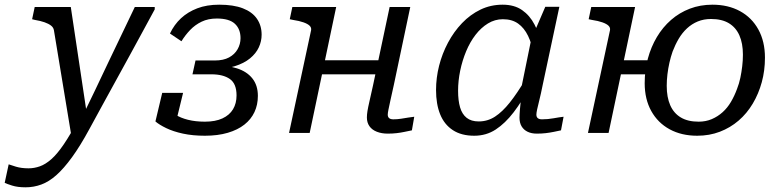

<svg xmlns="http://www.w3.org/2000/svg" viewBox="-112 -567 3328 819"><path d="M194 22 235 -16 260 -70 190 -537H36L25 -485L37 -482Q61 -478 78 -472Q95 -466 105.5 -458Q116 -450 118 -438ZM237 -65 224 -60Q189 6 160.5 48Q132 90 107 112Q82 134 58 142.5Q34 151 10 151Q-21 151 -44 144Q-67 137 -75 134L-92 213Q-84 217 -60.5 224.5Q-37 232 -3 232Q32 232 64.5 220Q97 208 128.5 180Q160 152 195 104Q230 56 269 -16Q298 -69 326 -120.5Q354 -172 382.5 -223.5Q411 -275 438.5 -325.5Q466 -376 493.5 -426.5Q521 -477 548 -527V-537H463Q435 -478 406.5 -419Q378 -360 350 -301Q322 -242 294 -183Q266 -124 237 -65Z M813 -488Q776 -488 748 -474.5Q720 -461 699 -439Q678 -417 662 -391L613 -424Q631 -462 660 -489Q689 -516 729.5 -531.5Q770 -547 823 -547Q884 -547 924 -531.5Q964 -516 984 -487Q1004 -458 1004 -419Q1004 -391 992 -365Q980 -339 954.5 -318Q929 -297 889 -284.5Q849 -272 792 -272L832 -298L827 -264L800 -289Q856 -289 898.5 -275.5Q941 -262 964.5 -232.5Q988 -203 988 -158Q988 -120 973.5 -89Q959 -58 930.5 -35.5Q902 -13 859.5 -0.5Q817 12 762 12Q710 12 668.5 3Q627 -6 597 -20.5Q567 -35 551 -49L580 -171H669L640 -52Q629 -52 619.5 -61.5Q610 -71 606 -84.5Q602 -98 607 -111Q615 -92 636.5 -78Q658 -64 690 -56Q722 -48 762 -48Q807 -48 837 -62Q867 -76 882 -101Q897 -126 897 -160Q897 -210 868.5 -230Q840 -250 790 -250H709L722 -309H804Q841 -309 865 -322Q889 -335 901.5 -357Q914 -379 914 -404Q914 -443 890 -465.5Q866 -488 813 -488Z M1219 -250H1531L1544 -310H1231ZM1121 0H1209L1322 -537H1135L1124 -485L1138 -482Q1165 -478 1183 -471.5Q1201 -465 1209 -457Q1217 -449 1215 -438ZM1542 -78Q1542 -85 1545 -99.5Q1548 -114 1553.5 -139.5Q1559 -165 1568 -205L1638 -537H1550L1479 -202Q1470 -161 1464 -135Q1458 -109 1455.5 -93.5Q1453 -78 1453 -66Q1453 -44 1464 -28.5Q1475 -13 1495.5 -5Q1516 3 1542 3Q1562 3 1579.5 1Q1597 -1 1613.5 -4.5Q1630 -8 1645 -11L1655 -69Q1644 -68 1629.5 -65.5Q1615 -63 1598.5 -60.5Q1582 -58 1566 -58Q1554 -58 1548 -63Q1542 -68 1542 -78Z M2199 -376 2165 -333Q2157 -380 2140.5 -414Q2124 -448 2098 -466.5Q2072 -485 2033 -485Q1999 -485 1969.5 -467Q1940 -449 1916.5 -418.5Q1893 -388 1876.5 -348.5Q1860 -309 1851 -265.5Q1842 -222 1842 -180Q1842 -138 1850.5 -109Q1859 -80 1878.5 -64.5Q1898 -49 1930 -49Q1968 -49 1999.5 -69.5Q2031 -90 2062.5 -129.5Q2094 -169 2129 -228L2148 -198Q2115 -135 2079 -88Q2043 -41 2002.5 -14.5Q1962 12 1911 12Q1856 12 1819.5 -12Q1783 -36 1765.5 -79.5Q1748 -123 1748 -183Q1748 -235 1761 -286.5Q1774 -338 1799 -385Q1824 -432 1859 -468.5Q1894 -505 1937.5 -526Q1981 -547 2032 -547Q2082 -547 2115 -524Q2148 -501 2168 -462.5Q2188 -424 2199 -376ZM2274 -538 2203 -205Q2195 -165 2188.5 -139.5Q2182 -114 2179 -99.5Q2176 -85 2176 -78Q2176 -68 2182 -63Q2188 -58 2200 -58Q2225 -58 2249.5 -62.5Q2274 -67 2292 -69L2281 -11Q2267 -8 2250 -4.5Q2233 -1 2215.5 1Q2198 3 2178 3Q2155 3 2138.5 -5Q2122 -13 2113 -28Q2104 -43 2104 -65Q2104 -77 2106 -102Q2108 -127 2112 -162L2104 -154L2156 -409L2161 -415L2214 -538Z M2494 -250H2691L2704 -310H2506ZM2396 0H2484L2597 -537H2410L2399 -485L2413 -482Q2440 -478 2458 -471.5Q2476 -465 2484 -457Q2492 -449 2490 -438ZM2927 -547Q2875 -547 2830.5 -530Q2786 -513 2750.5 -482Q2715 -451 2690 -409Q2665 -367 2651.5 -317Q2638 -267 2638 -212Q2638 -144 2666 -93.5Q2694 -43 2744.5 -15.5Q2795 12 2862 12Q2914 12 2958.5 -5Q3003 -22 3038.5 -52.5Q3074 -83 3099 -125Q3124 -167 3137.5 -216.5Q3151 -266 3151 -321Q3151 -390 3123 -441Q3095 -492 3044.5 -519.5Q2994 -547 2927 -547ZM3057 -334Q3057 -309 3054 -284Q3051 -259 3046 -235Q3041 -211 3032 -188Q3021 -158 3006 -132.5Q2991 -107 2970.5 -88.5Q2950 -70 2924.5 -59Q2899 -48 2868 -48Q2822 -48 2792 -66Q2762 -84 2747 -118Q2732 -152 2732 -201Q2732 -225 2735 -250Q2738 -275 2743.5 -299.5Q2749 -324 2757 -347Q2768 -376 2783 -401.5Q2798 -427 2818.5 -446Q2839 -465 2864.5 -475.5Q2890 -486 2921 -486Q2967 -486 2997 -468Q3027 -450 3042 -416Q3057 -382 3057 -334Z"/></svg>

Font: Roboto Serif
Style: Italic
Weight: 400
Italic angle: -10°
Designer: Greg Gazdowicz
Foundry: Commercial Type
Version: Version 1.008